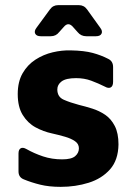

<svg xmlns="http://www.w3.org/2000/svg" viewBox="-20 -712 522 747"><path d="M216 15Q171 15 136.5 6.5Q102 -2 73 -14Q52 -22 52 -45V-115Q52 -130 60.5 -135Q69 -140 83 -132Q113 -115 147.5 -103.5Q182 -92 222 -92Q258 -92 272.5 -104.5Q287 -117 287 -135Q287 -152 272 -162.5Q257 -173 233 -180Q209 -187 182 -193Q149 -200 118.5 -216.5Q88 -233 68.5 -264.5Q49 -296 49 -346Q49 -394 68 -427Q87 -460 118 -480Q149 -500 185 -508.5Q221 -517 255 -516Q308 -515 341 -506Q374 -497 401 -483Q420 -474 420 -451V-394Q420 -377 411 -372Q402 -367 388 -375Q362 -388 335 -398Q308 -408 276 -408Q237 -408 220 -395.5Q203 -383 203 -364Q203 -335 228 -324Q253 -313 287 -304Q312 -298 339 -289.5Q366 -281 389 -265.5Q412 -250 426.5 -222Q441 -194 441 -150Q440 -89 408 -53Q376 -17 325 -1Q274 15 216 15ZM139 -571Q122 -571 117 -581Q112 -591 122 -604L174 -675Q186 -692 206 -692H287Q307 -692 319 -675L370 -604Q380 -591 375 -581Q370 -571 353 -571H316Q295 -571 282 -587L265 -606Q246 -629 228 -607L210 -587Q198 -571 177 -571Z"/></svg>

Font: Pitagon Sans
Style: Bold
Weight: 700
Designer: Travis Tran
Foundry: Pitagon
Version: Version 1.001; ttfautohint (v1.8.4.7-5d5b);gftools[0.9.26]